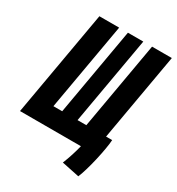

<svg xmlns="http://www.w3.org/2000/svg" viewBox="-199 -815 1005 1093"><g transform="rotate(30 303.5 -268.5)"><path d="M356 0H410.2C400.4 40 385.7 87.9 367.7 131.8L482.9 155.8C510.3 91.8 543.5 -57.1 546.9 -119.1H506.8L607.4 -693.4H477.5L377 -119.1H319.3L419.9 -693.4H318.8L218.3 -119.1H160.6L261.2 -693.4H131.3L9.8 0Z"/></g></svg>

Font: Cascadia Mono PL
Style: Bold Italic
Weight: 700
Italic angle: -10°
Monospace: yes
Designer: Aaron Bell
Foundry: Saja Typeworks
Version: Version 2404.023